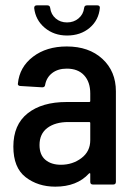

<svg xmlns="http://www.w3.org/2000/svg" viewBox="-20 -691 506 719"><path d="M414 -349V-10Q414 0 404 0H328Q318 0 318 -10V-40Q318 -42 316.5 -42.5Q315 -43 313 -41Q268 8 187 8Q122 8 76 -27.5Q30 -63 30 -142Q30 -224 83.5 -266.5Q137 -309 229 -309H314Q318 -309 318 -313V-341Q318 -384 295 -409Q272 -434 230 -434Q197 -434 175.5 -417.5Q154 -401 149 -373Q148 -364 138 -364L56 -369Q52 -369 49 -371.5Q46 -374 47 -378Q53 -440 103.5 -478.5Q154 -517 230 -517Q313 -517 363.5 -470.5Q414 -424 414 -349ZM318 -166V-230Q318 -234 314 -234H236Q187 -234 157.5 -212Q128 -190 128 -148Q128 -111 150 -92.5Q172 -74 208 -74Q252 -74 285 -99Q318 -124 318 -166ZM108 -661Q108 -671 118 -671H157Q167 -671 168 -661Q171 -637 188.5 -622Q206 -607 231 -607Q256 -607 274 -622Q292 -637 295 -661Q296 -671 306 -671H344Q354 -671 354 -662Q350 -616 316 -587Q282 -558 231 -558Q182 -558 147.5 -587Q113 -616 108 -661Z"/></svg>

Font: Barlow Semi Condensed Medium
Style: Regular
Weight: 500
Width: 4
Designer: Jeremy Tribby
Foundry: Tribby Type
Version: Version 1.422; ttfautohint (v1.8)